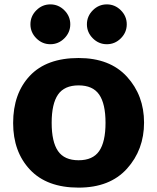

<svg xmlns="http://www.w3.org/2000/svg" viewBox="-20 -845 718 877"><path d="M274 -670Q247 -643 210 -643Q173 -643 146 -670Q119 -697 119 -734Q119 -771 146 -798Q173 -825 210 -825Q247 -825 274 -798Q301 -771 301 -734Q301 -697 274 -670ZM532 -670Q505 -643 468 -643Q431 -643 404 -670Q377 -697 377 -734Q377 -771 404 -798Q431 -825 468 -825Q505 -825 532 -798Q559 -771 559 -734Q559 -697 532 -670ZM339 12Q194 12 117 -70Q40 -152 40 -283Q40 -418 116.5 -499Q193 -580 339 -580Q482 -580 560 -494.5Q638 -409 638 -285Q638 -161 560 -74.5Q482 12 339 12ZM245 -155Q274 -113 339 -113Q404 -113 433 -155Q462 -197 462 -284Q462 -371 433 -413Q404 -455 339 -455Q274 -455 245 -413Q216 -371 216 -284Q216 -197 245 -155Z"/></svg>

Font: Martel Sans Heavy
Style: Regular
Weight: 900
Designer: Dan Reynolds and Mathieu Réguer
Foundry: Dan Reynolds and Mathieu Réguer
Version: Version 1.001;PS 001.001;hotconv 1.0.70;makeotf.lib2.5.58329